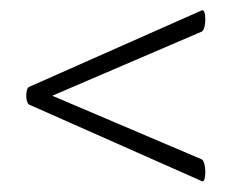

<svg xmlns="http://www.w3.org/2000/svg" viewBox="-20 -375 447 371"><path d="M370 -67 81 -190 370 -314C379 -319 379 -359 370 -355L36 -207C29 -204 29 -177 36 -173L370 -25C379 -20 379 -62 370 -67Z"/></svg>

Font: Cormorant SC
Style: Regular
Weight: 400
Designer: Christian Thalmann (Catharsis Fonts)
Version: Version 1.000;PS 001.000;hotconv 1.0.70;makeotf.lib2.5.58329